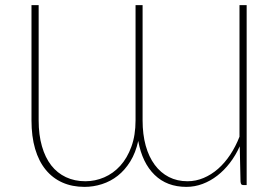

<svg xmlns="http://www.w3.org/2000/svg" viewBox="-20 -723 1095 750"><path d="M712.5 -15Q745 -15 775.2 -27.8Q805.5 -40.5 831.8 -63.5Q858 -86.5 879.2 -118.5Q900.5 -150.5 915.5 -189V-703H943.5V0H932Q925 0 922.5 -3.2Q920 -6.5 919.5 -14.5L916.5 -151.5Q900.5 -116 878.2 -87Q856 -58 829 -37Q802 -16 771.2 -4.5Q740.5 7 708 7Q632 7 583.8 -40Q535.5 -87 520 -172.5Q510 -126.5 489 -92.5Q468 -58.5 440 -36.5Q412 -14.5 378.5 -3.8Q345 7 310 7Q262 7 223.8 -10Q185.5 -27 158.5 -60Q131.5 -93 117.2 -141.5Q103 -190 103 -253V-703H131V-253Q131 -196 143.8 -151.8Q156.5 -107.5 180 -77.2Q203.5 -47 237.5 -31Q271.5 -15 313.5 -15Q351.5 -15 387 -30.2Q422.5 -45.5 449.8 -75.5Q477 -105.5 493.2 -150Q509.5 -194.5 509.5 -253V-703H537V-253Q537 -198 549.2 -154Q561.5 -110 584.5 -79Q607.5 -48 639.8 -31.5Q672 -15 712.5 -15Z"/></svg>

Font: Lato Thin
Style: Regular
Weight: 200
Designer: Lukasz Dziedzic
Foundry: tyPoland Lukasz Dziedzic
Version: Version 2.007; 2014-02-27